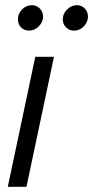

<svg xmlns="http://www.w3.org/2000/svg" viewBox="-20 -720 359 740"><path d="M10 0 116 -501H188L82 0ZM92 -602Q73 -602 61 -614.5Q49 -627 49 -645.7Q49 -667 64.8 -683.5Q80.6 -700 103 -700Q121.2 -700 133.6 -687.1Q146 -674.1 146 -656Q146 -635 129.5 -618.5Q113 -602 92 -602ZM265 -602Q247 -602 234.5 -614.5Q222 -627 222 -645.7Q222 -667 238.5 -683.5Q255 -700 276.8 -700Q294.7 -700 306.8 -687.1Q319 -674.1 319 -656Q319 -635 303.2 -618.5Q287.4 -602 265 -602Z"/></svg>

Font: Red Hat Display
Style: Italic
Weight: 300
Italic angle: -12°
Designer: Pentagram, MCKL
Foundry: Pentagram, MCKL
Version: Version 1.023